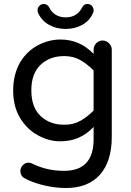

<svg xmlns="http://www.w3.org/2000/svg" viewBox="-20 -736 656 962"><path d="M309 -591Q262 -591 225 -612Q188 -633 171 -671Q168 -677 168 -684Q168 -697 177 -706.5Q186 -716 199 -716Q219 -716 228 -696Q239 -674 260 -661.5Q281 -649 309 -649Q338 -649 358.5 -661.5Q379 -674 390 -696Q399 -716 418 -716Q432 -716 440.5 -706.5Q449 -697 449 -684Q449 -677 446 -671Q430 -633 393 -612Q356 -591 309 -591ZM310 206Q253 206 195.5 191.5Q138 177 101 156Q82 144 82 120Q82 105 94 92Q106 79 122 79Q127 79 131.5 80Q136 81 140 83Q213 120 301 120Q449 120 449 -38V-100Q382 -28 283 -28Q225 -28 172 -57Q117 -86 81.5 -143.5Q46 -201 46 -283Q46 -363 81 -424Q116 -481 170.5 -509.5Q225 -538 283 -538Q380 -538 449 -466V-487Q449 -505 462 -519Q475 -533 494 -533Q513 -533 526.5 -519Q540 -505 540 -487V-50Q540 73 480.5 139.5Q421 206 310 206ZM302 -111Q348 -111 382.5 -130.5Q417 -150 449 -182V-383Q417 -415 382.5 -435Q348 -455 302 -455Q229 -455 183 -411Q137 -367 137 -283Q137 -199 183 -155Q229 -111 302 -111Z"/></svg>

Font: Huninn
Style: Regular
Weight: 400
Designer: justfont
Foundry: justfont
Version: Version 1.003